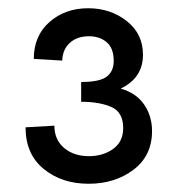

<svg xmlns="http://www.w3.org/2000/svg" viewBox="-20 -926 435 466"><path d="M42 -617 112 -621Q112 -587 135.5 -567Q159 -547 196 -547Q230 -547 254.5 -564.5Q279 -582 279 -615Q279 -654 250 -666.5Q221 -679 177 -679V-727Q222 -727 239 -740Q256 -753 256 -778Q256 -809 239 -823.5Q222 -838 196 -838Q167 -838 149.5 -822Q132 -806 131 -779L62 -783Q62 -839 100 -872.5Q138 -906 194 -906Q248 -906 287.5 -875Q327 -844 327 -793Q327 -737 273 -711Q311 -700 330 -672Q349 -644 349 -608Q349 -548 304 -514Q259 -480 195 -480Q130 -480 86 -516Q42 -552 42 -617Z"/></svg>

Font: Hanken Grotesk ExtraBold
Style: Regular
Weight: 800
Designer: Alfredo Marco Pradil
Foundry: Hanken Design Co.
Version: Version 3.014